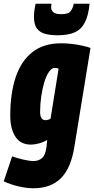

<svg xmlns="http://www.w3.org/2000/svg" viewBox="-45 -789 505 1029"><path d="M-25 183 20 49Q45 58 78.5 66Q112 74 135 74Q161 74 179.5 59Q198 44 204 0L208 -39Q186 -26 162 -20Q138 -14 121 -14Q65 -14 37.5 -56.5Q10 -99 10 -169Q10 -288 39 -375Q68 -462 128.5 -509.5Q189 -557 282 -557Q310 -557 340.5 -553.5Q371 -550 397.5 -544Q424 -538 440 -532L354 -5Q336 112 281.5 166Q227 220 134 220Q99 220 57 210.5Q15 201 -25 183ZM269 -421Q259 -425 248 -425Q232 -425 217.5 -404Q203 -383 192.5 -348.5Q182 -314 176 -272Q170 -230 170 -189Q170 -145 199 -145Q213 -145 226 -153ZM265 -600Q226 -600 197.5 -607.5Q169 -615 153 -636Q137 -657 137 -699Q137 -730 146 -769H231Q230 -762 229.5 -758Q229 -754 229 -750Q229 -733 241.5 -723Q254 -713 283 -713Q322 -713 334 -729.5Q346 -746 350 -769H435Q429 -705 409.5 -668Q390 -631 355 -615.5Q320 -600 265 -600Z"/></svg>

Font: Georama Condensed ExtraBold
Style: Italic
Weight: 800
Width: 3
Italic angle: -9°
Designer: Jean-Baptiste Levee
Foundry: Production Type
Version: Version 1.000